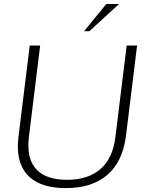

<svg xmlns="http://www.w3.org/2000/svg" viewBox="-20 -941 763 971"><path d="M405.3 -783.2 517.6 -920.9H582L432.1 -783.2ZM313 10.3Q193.4 10.3 131.8 -43.5Q70.3 -97.2 70.3 -201.2Q70.3 -220.2 73.7 -251L130.4 -710.9H183.1L126 -247.1Q123.5 -228.5 123.5 -205.6Q123.5 -119.6 172.9 -75.7Q222.2 -31.7 318.4 -31.7Q425.8 -31.7 488.3 -86.4Q550.8 -141.1 563.5 -247.1L620.6 -710.9H673.3L616.7 -251Q599.6 -122.6 522.5 -56.2Q445.3 10.3 313 10.3Z"/></svg>

Font: Muli
Style: ExtraLightItalic
Weight: 200
Italic angle: -7°
Designer: Vernon Adams
Foundry: newtypography
Version: Version 2.0; ttfautohint (v1.00rc1.2-2d82) -l 8 -r 50 -G 200